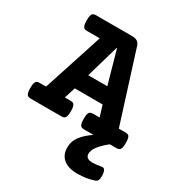

<svg xmlns="http://www.w3.org/2000/svg" viewBox="-194 -705 987 1061"><g transform="rotate(30 299.5 -175.0)"><path d="M455.1 103Q455.1 135.7 498 135.7Q520.5 135.7 556.6 129.4Q581.5 125.5 581.5 176.8Q581.5 192.9 576.7 201.7Q571.8 210.4 562 213.9Q512.2 230.5 456.5 230.5Q398.9 230.5 367.7 205.1Q336.4 179.7 336.4 131.3Q336.4 92.3 360.1 60.8Q383.8 29.3 427.2 0H366.7Q355 0 348.6 -4.2Q342.3 -8.3 339.1 -19Q335.9 -29.8 335.9 -50.3Q335.9 -70.8 339.1 -81.5Q342.3 -92.3 348.6 -96.2Q355 -100.1 366.7 -100.1H408.7L386.7 -170.9H209L187 -100.1H223.1Q234.9 -100.1 241.2 -96.2Q247.6 -92.3 250.7 -81.5Q253.9 -70.8 253.9 -50.3Q253.9 -29.8 250.7 -19Q247.6 -8.3 241.2 -4.2Q234.9 0 223.1 0H25.9Q14.2 0 7.8 -4.2Q1.5 -8.3 -1.7 -19Q-4.9 -29.8 -4.9 -50.3Q-4.9 -70.8 -1.7 -81.5Q1.5 -92.3 7.8 -96.2Q14.2 -100.1 25.9 -100.1H66.9L190.4 -479.5H108.9Q97.2 -479.5 90.8 -483.6Q84.5 -487.8 81.3 -498.5Q78.1 -509.3 78.1 -529.8Q78.1 -550.3 81.3 -561Q84.5 -571.8 90.8 -575.7Q97.2 -579.6 108.9 -579.6H340.3Q359.9 -579.6 372.1 -572Q384.3 -564.5 389.6 -547.9L531.2 -100.1H573.7Q585.4 -100.1 591.8 -96.2Q598.1 -92.3 601.3 -81.5Q604.5 -70.8 604.5 -50.3Q604.5 -29.8 601.3 -19Q598.1 -8.3 591.8 -4.2Q585.4 0 573.7 0H531.2Q455.1 60.5 455.1 103ZM237.3 -271H358.9L300.3 -479.5H297.4Z"/></g></svg>

Font: Courier Prime
Style: Bold
Weight: 700
Designer: Alan Dague-Greene, Quote-Unquote Apps
Foundry: Quote-Unquote Apps
Version: Version 3.018